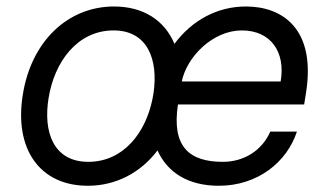

<svg xmlns="http://www.w3.org/2000/svg" viewBox="-20 -573 1030 604"><path d="M256.4 11.4C344.8 11.4 422.6 -29.8 475.5 -99.8C506.7 -29.8 572.8 11.4 668.3 11.4C790.1 11.4 882.5 -62.5 914.1 -159.1H830.3C804.3 -99.4 747.5 -63.9 681.1 -63.9C576 -63.9 519.5 -110.8 539.8 -244.3H936.8L942.5 -279.8C975.1 -483.3 867.5 -552.6 753.6 -552.6C662.6 -552.6 583.1 -508.2 528.8 -435C497.9 -508.9 431.1 -552.6 338.8 -552.6C193.5 -552.6 78.5 -443.2 51.8 -275.6C23.8 -103.7 105.5 11.4 256.4 11.4ZM132.8 -264.2C150.6 -376.4 221.9 -477.3 337.4 -477.3C444.6 -477.3 478 -385.3 463.1 -280.9C462.4 -277 461.6 -272.7 460.9 -268.5L459.9 -262.8C438.6 -155.5 368.3 -63.9 257.8 -63.9C148.1 -63.9 115.4 -157.7 132.8 -264.2ZM551.8 -316.8C567.8 -394.2 649.1 -477.3 740.8 -477.3C832 -477.3 878.9 -409.1 862.9 -316.8Z"/></svg>

Font: Margiela Sans
Style: Italic
Weight: 400
Italic angle: -9.39999°
Designer: Stefan Endress, Andreas Faust
Version: Version 1.100;FEAKit 1.0